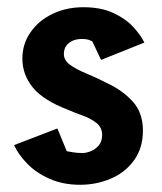

<svg xmlns="http://www.w3.org/2000/svg" viewBox="-20 -509 450 532"><path d="M202 3Q155 3 117.5 -13.5Q80 -30 55 -56Q30 -82 19 -107L139 -153L165 -90Q171 -89 182.5 -87Q194 -85 208 -85Q219 -85 231.5 -90Q244 -95 253.5 -106Q263 -117 263 -135Q263 -156 247 -168.5Q231 -181 208.5 -189Q186 -197 168 -205Q100 -231 71 -266.5Q42 -302 42 -347Q42 -387 64.5 -419.5Q87 -452 125.5 -470.5Q164 -489 211 -489Q259 -489 293 -473.5Q327 -458 348.5 -435Q370 -412 380 -391L260 -343L236 -394Q235 -395 227.5 -398Q220 -401 207 -401Q192 -401 181 -396Q170 -391 163.5 -382Q157 -373 157 -359Q157 -342 174 -329.5Q191 -317 219 -305.5Q247 -294 278 -278Q319 -259 347.5 -228Q376 -197 376 -147Q376 -99 351.5 -65Q327 -31 287 -14Q247 3 202 3Z"/></svg>

Font: Kreon SemiBold
Style: Regular
Weight: 600
Designer: Julia Petretta
Foundry: Julia Petretta and Eli Heuer
Version: Version 2.002